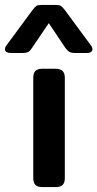

<svg xmlns="http://www.w3.org/2000/svg" viewBox="-76 -759 395 779"><path d="M-56 -559Q-56 -568 -49 -576L55 -717Q66 -731 71.5 -735Q77 -739 93 -739H150Q166 -739 172 -734.5Q178 -730 188 -717L292 -576Q299 -568 299 -559Q299 -552 293 -548Q287 -544 277 -544H230Q213 -544 205.5 -548.5Q198 -553 189 -565L122 -665L54 -565Q47 -553 39 -548.5Q31 -544 14 -544H-33Q-43 -544 -49.5 -548Q-56 -552 -56 -559ZM59 -36V-443Q59 -462 67.5 -471Q76 -480 96 -480H149Q169 -480 178 -471Q187 -462 187 -443V-36Q187 -18 178.5 -9Q170 0 149 0H96Q76 0 67.5 -9Q59 -18 59 -36Z"/></svg>

Font: Mitr
Style: Regular
Weight: 400
Designer: Thanarat Vachiruckul
Foundry: Cadson Demak
Version: Version 1.003